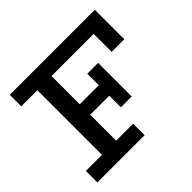

<svg xmlns="http://www.w3.org/2000/svg" viewBox="-163 -875 1063 1063"><g transform="rotate(-45 369.0 -343.0)"><path d="M603 -455V-596H273V-375H422V-465H507V-202H422V-293H273V-90H406V0H36V-90H162V-596H36V-686H702V-455Z"/></g></svg>

Font: BioRhyme ExtraBold Medium
Style: Regular
Weight: 500
Version: Version 1.600;gftools[0.9.33]